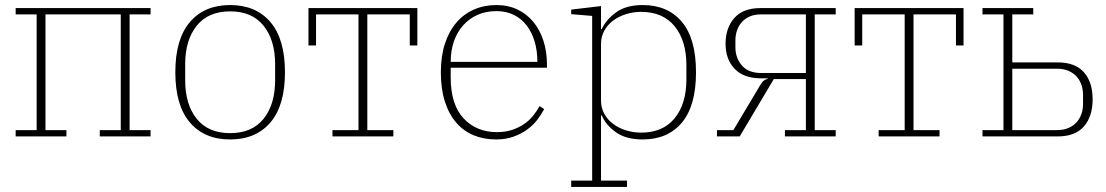

<svg xmlns="http://www.w3.org/2000/svg" viewBox="-20 -540 4379 760"><path d="M42 -25H125V-483H42V-508H576V-483H493V-25H576V0H375V-25H458V-483H160V-25H243V0H42Z M891 -13Q978 -13 1023.5 -70Q1069 -127 1069 -222V-286Q1069 -381 1023.5 -438Q978 -495 891 -495Q804 -495 758.5 -438Q713 -381 713 -286V-222Q713 -127 758.5 -70Q804 -13 891 -13ZM891 12Q789 12 731.5 -55.5Q674 -123 674 -254Q674 -385 731.5 -452.5Q789 -520 891 -520Q993 -520 1050.5 -452.5Q1108 -385 1108 -254Q1108 -123 1050.5 -55.5Q993 12 891 12Z M1296 -25H1399V-483H1231V-360H1201V-508H1632V-360H1602V-483H1434V-25H1537V0H1296Z M1944 12Q1895 12 1855 -4.5Q1815 -21 1786 -54.5Q1757 -88 1741 -138Q1725 -188 1725 -254Q1725 -317 1741 -366.5Q1757 -416 1786 -450Q1815 -484 1855.5 -502Q1896 -520 1945 -520Q1991 -520 2028 -502.5Q2065 -485 2091 -453.5Q2117 -422 2131 -379Q2145 -336 2145 -284V-272H1764V-234Q1764 -126 1815 -71.5Q1866 -17 1947 -17Q1980 -17 2006 -25.5Q2032 -34 2053 -48Q2074 -62 2089.5 -81Q2105 -100 2116 -120L2134 -108Q2123 -87 2106.5 -65.5Q2090 -44 2066.5 -27Q2043 -10 2012.5 1Q1982 12 1944 12ZM2107 -295V-297Q2107 -340 2096 -376.5Q2085 -413 2064.5 -439.5Q2044 -466 2014 -481Q1984 -496 1945 -496Q1904 -496 1871 -481.5Q1838 -467 1814 -440.5Q1790 -414 1777 -377Q1764 -340 1764 -295Z M2241 175H2324V-477L2241 -484V-502L2359 -516V-425H2362Q2379 -462 2418.5 -491Q2458 -520 2524 -520Q2623 -520 2679 -453.5Q2735 -387 2735 -254Q2735 -121 2679 -54.5Q2623 12 2524 12Q2458 12 2418 -16.5Q2378 -45 2362 -83H2359V175H2462V200H2241ZM2518 -15Q2604 -15 2650.5 -72Q2697 -129 2697 -226V-282Q2697 -379 2650.5 -436Q2604 -493 2518 -493Q2487 -493 2458 -484Q2429 -475 2407 -458.5Q2385 -442 2372 -418.5Q2359 -395 2359 -366V-142Q2359 -113 2372 -89.5Q2385 -66 2407 -49.5Q2429 -33 2458 -24Q2487 -15 2518 -15Z M2818 -25H2883L2988 -201Q2996 -215 3003 -220.5Q3010 -226 3019 -228V-230H2989Q2922 -231 2887 -268.5Q2852 -306 2852 -367Q2852 -429 2886.5 -468.5Q2921 -508 2990 -508H3288V-483H3205V-25H3288V0H3087V-25H3170V-227H3043L2908 0H2818ZM3170 -251V-483H2993Q2966 -483 2947 -474.5Q2928 -466 2915.5 -451.5Q2903 -437 2897 -418.5Q2891 -400 2891 -381V-353Q2891 -311 2916.5 -281Q2942 -251 2993 -251Z M3458 -25H3561V-483H3393V-360H3363V-508H3794V-360H3764V-483H3596V-25H3699V0H3458Z M3869 -25H3952V-483H3869V-508H4070V-483H3987V-293H4167Q4236 -293 4270.5 -254Q4305 -215 4305 -147Q4305 -79 4270.5 -39.5Q4236 0 4167 0H3869ZM4164 -25Q4190 -25 4209.5 -33.5Q4229 -42 4241.5 -56Q4254 -70 4260.5 -88.5Q4267 -107 4267 -128V-165Q4267 -186 4260.5 -204.5Q4254 -223 4241.5 -237Q4229 -251 4209.5 -259.5Q4190 -268 4164 -268H3987V-25Z"/></svg>

Font: IBM Plex Serif ExtraLight
Style: Regular
Weight: 200
Designer: Mike Abbink, Paul van der Laan, Pieter van Rosmalen
Foundry: Bold Monday
Version: Version 2.5